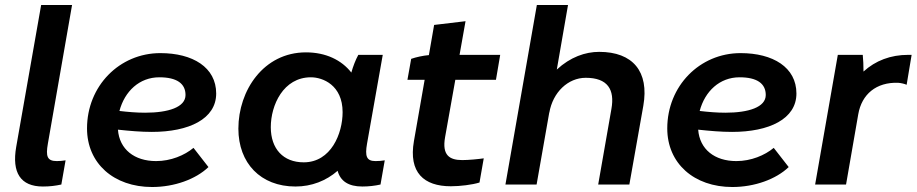

<svg xmlns="http://www.w3.org/2000/svg" viewBox="-20 -740 3676 770"><path d="M152 8C180 8 203 5 226 0L243 -97C231 -95 219 -94 208 -94C169 -94 163 -113 172 -164L269 -720H145L45 -151C27 -48 62 8 152 8Z M590 10C679 10 765 -21 816 -70L756 -147C720 -117 665 -94 606 -94C519 -94 459 -141 453 -220C499 -215 545 -211 589 -211C738 -211 847 -263 847 -365C847 -470 753 -527 623 -527C459 -527 329 -395 329 -225C329 -85 436 10 590 10ZM459 -295C480 -374 539 -430 619 -430C689 -430 724 -405 724 -359C724 -310 655 -288 562 -288C528 -288 493 -291 459 -295Z M1433 8C1459 8 1484 5 1506 0L1523 -97C1511 -95 1499 -94 1486 -94C1450 -94 1443 -113 1452 -164L1515 -520H1417C1406 -500 1396 -474 1389 -449C1350 -499 1287 -530 1207 -530C1037 -530 936 -377 936 -224C936 -86 1025 8 1165 8C1230 8 1288 -15 1334 -55C1345 -14 1377 8 1433 8ZM1227 -430C1274 -430 1354 -399 1354 -290C1354 -205 1308 -89 1198 -89C1116 -89 1066 -143 1066 -230C1066 -318 1116 -430 1227 -430Z M1788 7C1825 7 1874 1 1903 -8L1920 -105C1900 -102 1859 -98 1834 -98C1783 -98 1752 -117 1765 -190L1806 -420H1969L1986 -520H1823L1847 -655L1721 -640L1700 -519C1677 -517 1649 -511 1629 -504L1614 -420H1683L1640 -174C1618 -48 1680 7 1788 7Z M2007 0H2132L2183 -290V-288C2197 -370 2258 -428 2329 -428C2417 -428 2446 -381 2432 -303L2379 0H2504L2560 -316C2584 -453 2518 -532 2383 -532C2327 -532 2267 -511 2213 -461L2258 -720H2133Z M2917 10C3006 10 3092 -21 3143 -70L3083 -147C3047 -117 2992 -94 2933 -94C2846 -94 2786 -141 2780 -220C2826 -215 2872 -211 2916 -211C3065 -211 3174 -263 3174 -365C3174 -470 3080 -527 2950 -527C2786 -527 2656 -395 2656 -225C2656 -85 2763 10 2917 10ZM2786 -295C2807 -374 2866 -430 2946 -430C3016 -430 3051 -405 3051 -359C3051 -310 2982 -288 2889 -288C2855 -288 2820 -291 2786 -295Z M3249 0H3373L3422 -282C3436 -362 3494 -411 3582 -408C3594 -407 3607 -404 3616 -400L3636 -520H3622C3552 -520 3491 -497 3443 -453C3443 -476 3442 -501 3440 -520H3340Z"/></svg>

Font: Fixel Display 20240404 SemiBold
Style: Italic
Weight: 600
Italic angle: -10°
Designer: AlfaBravo + MacPaw
Foundry: Kyrylo Tkachov, Marchela Mozhyna, Serhii Makarenko, Maria Weinstein, Zakhar Kryvoshyya
Version: Version 1.211;Glyphs 3.2 (3225)